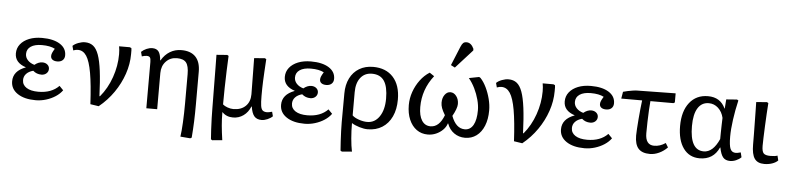

<svg xmlns="http://www.w3.org/2000/svg" viewBox="-54 -1109 6736 1640"><g transform="rotate(5 3314.5 -288.5)"><path d="M264 14Q167 14 109 -25Q51 -64 51 -130Q51 -219 157 -258V-259Q62 -290 62 -370Q62 -415 89 -449Q116 -483 163.5 -502Q211 -521 274 -521Q371 -521 427 -486Q483 -451 483 -390Q483 -363 466 -347.5Q449 -332 420 -332Q394 -332 379 -343Q364 -354 364 -374Q364 -387 370 -401Q376 -415 390 -438Q349 -460 278 -460Q217 -460 183 -437Q149 -414 149 -373Q149 -343 170 -320Q191 -297 228 -286Q261 -313 295 -313Q321 -313 338 -298.5Q355 -284 355 -262Q355 -239 338 -223.5Q321 -208 295 -208Q253 -208 223 -235Q185 -225 164 -202.5Q143 -180 143 -149Q143 -107 179.5 -83.5Q216 -60 281 -60Q394 -60 458 -126L492 -91Q470 -60 434 -36.5Q398 -13 354 0.5Q310 14 264 14Z M806 18 734 7Q725 -161 707.5 -260Q690 -359 661.5 -402.5Q633 -446 588 -446Q569 -446 548 -438L538 -476Q555 -493 585.5 -504.5Q616 -516 642 -516Q684 -516 712.5 -494Q741 -472 759.5 -421Q778 -370 789 -283.5Q800 -197 805 -68H810Q872 -142 906.5 -240.5Q941 -339 941 -439Q941 -476 935 -507H1027L1041 -501Q1043 -493 1043 -483.5Q1043 -474 1043 -449Q1043 -364 1014 -279Q985 -194 932 -117.5Q879 -41 806 18Z M1609 223 1524 216Q1531 170 1535 92.5Q1539 15 1539 -70V-321Q1539 -391 1516 -420Q1493 -449 1437 -449Q1380 -449 1343 -410Q1306 -371 1306 -310V0H1213V-397Q1213 -425 1205.5 -435.5Q1198 -446 1178 -446Q1159 -446 1136 -438L1126 -476Q1145 -494 1170.5 -505Q1196 -516 1220 -516Q1256 -516 1273.5 -493.5Q1291 -471 1295 -418H1298Q1327 -468 1371 -494.5Q1415 -521 1469 -521Q1549 -521 1590.5 -477.5Q1632 -434 1632 -350V-70Q1632 10 1629.5 76Q1627 142 1621 216Z M1798 223 1786 216Q1783 180 1780.5 132Q1778 84 1776.5 35Q1775 -14 1775 -51Q1775 -68 1774.5 -106Q1774 -144 1773.5 -194.5Q1773 -245 1772.5 -298Q1772 -351 1771.5 -397Q1771 -443 1770.5 -473Q1770 -503 1770 -507L1862 -514L1874 -507Q1871 -449 1868.5 -376.5Q1866 -304 1864.5 -230Q1863 -156 1863 -90Q1877 -77 1903 -67.5Q1929 -58 1954 -58Q2020 -58 2058.5 -95.5Q2097 -133 2097 -197Q2097 -206 2096.5 -238.5Q2096 -271 2095.5 -314Q2095 -357 2094.5 -399Q2094 -441 2093.5 -471Q2093 -501 2093 -507L2185 -514L2197 -507Q2193 -444 2190.5 -399Q2188 -354 2186.5 -320Q2185 -286 2184.5 -256Q2184 -226 2184 -191Q2184 -135 2188.5 -106Q2193 -77 2206 -66.5Q2219 -56 2243 -56Q2256 -56 2286 -64L2296 -26Q2279 -9 2252 2.5Q2225 14 2202 14Q2161 14 2139.5 -10.5Q2118 -35 2109 -93H2106Q2086 -43 2046.5 -14.5Q2007 14 1957 14Q1900 14 1865 -23H1863Q1863 36 1868 91.5Q1873 147 1883 215Z M2570 14Q2473 14 2415 -25Q2357 -64 2357 -130Q2357 -219 2463 -258V-259Q2368 -290 2368 -370Q2368 -415 2395 -449Q2422 -483 2469.5 -502Q2517 -521 2580 -521Q2677 -521 2733 -486Q2789 -451 2789 -390Q2789 -363 2772 -347.5Q2755 -332 2726 -332Q2700 -332 2685 -343Q2670 -354 2670 -374Q2670 -387 2676 -401Q2682 -415 2696 -438Q2655 -460 2584 -460Q2523 -460 2489 -437Q2455 -414 2455 -373Q2455 -343 2476 -320Q2497 -297 2534 -286Q2567 -313 2601 -313Q2627 -313 2644 -298.5Q2661 -284 2661 -262Q2661 -239 2644 -223.5Q2627 -208 2601 -208Q2559 -208 2529 -235Q2491 -225 2470 -202.5Q2449 -180 2449 -149Q2449 -107 2485.5 -83.5Q2522 -60 2587 -60Q2700 -60 2764 -126L2798 -91Q2776 -60 2740 -36.5Q2704 -13 2660 0.5Q2616 14 2570 14Z M2909 223 2897 216Q2894 179 2891.5 134.5Q2889 90 2887.5 47.5Q2886 5 2886 -27L2887 -273Q2887 -348 2915 -404Q2943 -460 2994 -490.5Q3045 -521 3113 -521Q3223 -521 3285 -452.5Q3347 -384 3347 -261Q3347 -177 3318 -115Q3289 -53 3236 -19.5Q3183 14 3111 14Q3080 14 3040.5 2Q3001 -10 2976 -26H2974Q2974 39 2979.5 104Q2985 169 2995 216ZM3102 -48Q3167 -48 3206.5 -106Q3246 -164 3246 -260Q3246 -363 3212.5 -412.5Q3179 -462 3108 -462Q3046 -462 3010 -416.5Q2974 -371 2974 -292V-93Q2991 -75 3029.5 -61.5Q3068 -48 3102 -48Z M3627 14Q3572 14 3531 -15.5Q3490 -45 3467 -98.5Q3444 -152 3444 -223Q3444 -281 3463.5 -336.5Q3483 -392 3517.5 -438.5Q3552 -485 3598 -514L3638 -487Q3543 -366 3543 -215Q3543 -141 3569.5 -99.5Q3596 -58 3644 -58Q3719 -58 3759 -163Q3738 -198 3729.5 -221.5Q3721 -245 3721 -268Q3721 -309 3741 -336Q3761 -363 3789 -363Q3819 -363 3840 -335.5Q3861 -308 3861 -268Q3861 -249 3851 -222Q3841 -195 3823 -163Q3862 -58 3938 -58Q3985 -58 4010.5 -102.5Q4036 -147 4036 -230Q4036 -272 4023 -320.5Q4010 -369 3987.5 -415Q3965 -461 3935 -497L4022 -514L4034 -507Q4062 -477 4084 -431.5Q4106 -386 4119 -335Q4132 -284 4132 -236Q4132 -161 4109 -104.5Q4086 -48 4044 -17Q4002 14 3946 14Q3893 14 3852 -15Q3811 -44 3793 -95H3790Q3781 -65 3756 -40Q3731 -15 3697.5 -0.5Q3664 14 3627 14ZM3808 -576 3773 -594 3840 -757Q3850 -781 3860.5 -790.5Q3871 -800 3889 -800Q3929 -800 3952 -749V-735Z M4438 18 4366 7Q4357 -161 4339.5 -260Q4322 -359 4293.5 -402.5Q4265 -446 4220 -446Q4201 -446 4180 -438L4170 -476Q4187 -493 4217.5 -504.5Q4248 -516 4274 -516Q4316 -516 4344.5 -494Q4373 -472 4391.5 -421Q4410 -370 4421 -283.5Q4432 -197 4437 -68H4442Q4504 -142 4538.5 -240.5Q4573 -339 4573 -439Q4573 -476 4567 -507H4659L4673 -501Q4675 -493 4675 -483.5Q4675 -474 4675 -449Q4675 -364 4646 -279Q4617 -194 4564 -117.5Q4511 -41 4438 18Z M4970 14Q4873 14 4815 -25Q4757 -64 4757 -130Q4757 -219 4863 -258V-259Q4768 -290 4768 -370Q4768 -415 4795 -449Q4822 -483 4869.5 -502Q4917 -521 4980 -521Q5077 -521 5133 -486Q5189 -451 5189 -390Q5189 -363 5172 -347.5Q5155 -332 5126 -332Q5100 -332 5085 -343Q5070 -354 5070 -374Q5070 -387 5076 -401Q5082 -415 5096 -438Q5055 -460 4984 -460Q4923 -460 4889 -437Q4855 -414 4855 -373Q4855 -343 4876 -320Q4897 -297 4934 -286Q4967 -313 5001 -313Q5027 -313 5044 -298.5Q5061 -284 5061 -262Q5061 -239 5044 -223.5Q5027 -208 5001 -208Q4959 -208 4929 -235Q4891 -225 4870 -202.5Q4849 -180 4849 -149Q4849 -107 4885.5 -83.5Q4922 -60 4987 -60Q5100 -60 5164 -126L5198 -91Q5176 -60 5140 -36.5Q5104 -13 5060 0.5Q5016 14 4970 14Z M5532 14Q5464 14 5432.5 -21.5Q5401 -57 5401 -133Q5401 -154 5403.5 -191.5Q5406 -229 5409.5 -274Q5413 -319 5417.5 -362Q5422 -405 5426 -436H5247L5257 -495Q5273 -500 5295 -504.5Q5317 -509 5339.5 -512.5Q5362 -516 5376 -516L5706 -521V-443L5694 -436H5497Q5494 -407 5491.5 -359Q5489 -311 5487.5 -257.5Q5486 -204 5486 -160Q5486 -59 5562 -59Q5612 -59 5659 -91L5681 -55Q5650 -23 5610.5 -4.5Q5571 14 5532 14Z M5958 14Q5869 14 5818.5 -55.5Q5768 -125 5768 -247Q5768 -374 5826 -447.5Q5884 -521 5984 -521Q6091 -521 6133 -428H6135L6141 -507L6233 -514L6245 -507Q6225 -422 6213.5 -339Q6202 -256 6202 -194Q6202 -118 6215 -88.5Q6228 -59 6262 -59Q6268 -59 6278.5 -61Q6289 -63 6304 -67L6314 -26Q6296 -8 6270 3Q6244 14 6219 14Q6179 14 6158.5 -10.5Q6138 -35 6127 -93H6124Q6076 14 5958 14ZM5988 -48Q6067 -48 6119 -165Q6119 -182 6119.5 -215.5Q6120 -249 6121 -285.5Q6122 -322 6123 -347Q6111 -399 6076.5 -430.5Q6042 -462 5996 -462Q5935 -462 5902 -409Q5869 -356 5869 -255Q5869 -48 5988 -48Z M6512 14Q6454 14 6428.5 -23Q6403 -60 6403 -143Q6403 -178 6402.5 -228Q6402 -278 6401 -332Q6400 -386 6399.5 -432.5Q6399 -479 6398 -507L6490 -514L6502 -507Q6499 -469 6496 -416Q6493 -363 6490.5 -308Q6488 -253 6486.5 -208Q6485 -163 6485 -140Q6485 -92 6500 -75.5Q6515 -59 6558 -59Q6599 -59 6619 -67L6629 -26Q6610 -7 6579 3.5Q6548 14 6512 14Z"/></g></svg>

Font: Text Regular
Style: Regular
Weight: 400
Designer: Latin by Veronika Burian and Jose Scaglione. Greek by Irene Vlachou. Cyrillic by Vera Evstafieva.
Foundry: TypeTogether
Version: Version 3.002